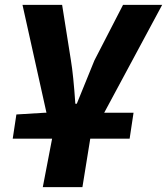

<svg xmlns="http://www.w3.org/2000/svg" viewBox="-20 -567 683 785"><path d="M47 -99 162 -106H170L72 -547H234L270 -320Q280 -260 288 -143H294L366 -320L483 -547H643L406 -106H526L510 0H349L317 198H155L193 0H32Z"/></svg>

Font: Nebula Sans Bold
Style: Regular
Weight: 700
Italic angle: -9°
Designer: Paul D. Hunt for Adobe (as Source Sans)
Foundry: Nebula Entertainment & Broadcasting LLC
Version: Version 1.010